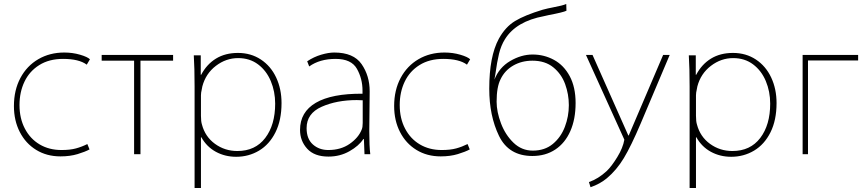

<svg xmlns="http://www.w3.org/2000/svg" viewBox="-20 -752 4348 965"><path d="M430 -1Q408 11 370 22.5Q332 34 284 34Q215 34 162 1.5Q109 -31 79.5 -88.5Q50 -146 50 -219Q50 -299 82.5 -360Q115 -421 172.5 -454.5Q230 -488 303 -488Q345 -488 382.5 -477Q420 -466 432 -454L416 -427Q377 -456 297 -456Q227 -456 177.5 -425Q128 -394 103 -341.5Q78 -289 78 -224Q78 -157 105 -105.5Q132 -54 179.5 -26Q227 2 289 2Q332 2 361.5 -6Q391 -14 419 -28Z M491 -476H850V-447H686V23H654V-447H491Z M958 -316Q958 -410 954 -474H989V-376H991Q1019 -429 1065.5 -457.5Q1112 -486 1176 -486Q1241 -486 1291 -453Q1341 -420 1368 -362.5Q1395 -305 1395 -234Q1395 -148 1364.5 -87Q1334 -26 1282 5Q1230 36 1167 36Q1111 36 1065 11Q1019 -14 992 -62H990V193H958ZM990 -170Q990 -141 995 -126Q1011 -65 1060.5 -29Q1110 7 1173 7Q1263 7 1313 -58.5Q1363 -124 1363 -231Q1363 -292 1341 -344.5Q1319 -397 1277 -428.5Q1235 -460 1177 -460Q1116 -460 1065 -421Q1014 -382 997 -318Q995 -304 993 -297Q992 -293 991 -287Q990 -281 990 -273Z M1836 -93Q1836 -17 1841 23H1812L1809 -53H1806Q1784 -19 1736.5 8Q1689 35 1631 35Q1560 35 1524 -4.5Q1488 -44 1488 -99Q1488 -189 1567.5 -235.5Q1647 -282 1802 -281V-297Q1802 -356 1774 -406Q1746 -456 1667 -456Q1587 -456 1534 -418L1524 -444Q1557 -466 1594 -477Q1631 -488 1660 -488Q1757 -488 1797.5 -429.5Q1838 -371 1838 -293ZM1803 -248Q1793 -249 1773 -249Q1673 -249 1597 -215.5Q1521 -182 1521 -108Q1521 -54 1552.5 -26Q1584 2 1630 2Q1693 2 1737.5 -29Q1782 -60 1798 -101Q1803 -112 1803 -134Z M2341 -1Q2319 11 2281 22.5Q2243 34 2195 34Q2126 34 2073 1.5Q2020 -31 1990.5 -88.5Q1961 -146 1961 -219Q1961 -299 1993.5 -360Q2026 -421 2083.5 -454.5Q2141 -488 2214 -488Q2256 -488 2293.5 -477Q2331 -466 2343 -454L2327 -427Q2288 -456 2208 -456Q2138 -456 2088.5 -425Q2039 -394 2014 -341.5Q1989 -289 1989 -224Q1989 -157 2016 -105.5Q2043 -54 2090.5 -26Q2138 2 2200 2Q2243 2 2272.5 -6Q2302 -14 2330 -28Z M2827 -698Q2811 -690 2737 -676L2715 -671Q2574 -645 2518 -555Q2498 -523 2488 -481.5Q2478 -440 2470 -381L2465 -352Q2489 -413 2544.5 -445.5Q2600 -478 2657 -478Q2715 -478 2764.5 -451Q2814 -424 2843.5 -369Q2873 -314 2873 -234Q2873 -153 2846.5 -93Q2820 -33 2771 -0.5Q2722 32 2656 32Q2537 32 2488 -69Q2439 -170 2439 -306Q2439 -468 2487 -557Q2520 -617 2569 -646.5Q2618 -676 2707 -703Q2721 -707 2733 -709.5Q2745 -712 2755 -714Q2809 -724 2826 -732ZM2839 -224Q2839 -278 2820.5 -329Q2802 -380 2761 -413.5Q2720 -447 2656 -447Q2602 -447 2559.5 -422.5Q2517 -398 2496 -354Q2476 -315 2476 -241Q2476 -190 2498 -132Q2520 -74 2561 -34.5Q2602 5 2658 5Q2718 5 2758.5 -28.5Q2799 -62 2819 -114.5Q2839 -167 2839 -223Z M2958 -476 3138 -71H3140L3313 -476H3346L3200 -131Q3152 -18 3115.5 42.5Q3079 103 3030 144Q2995 173 2948 189L2940 163Q2987 147 3030 107Q3054 84 3082.5 37.5Q3111 -9 3118 -50L2925 -476Z M3446 -316Q3446 -410 3442 -474H3477V-376H3479Q3507 -429 3553.5 -457.5Q3600 -486 3664 -486Q3729 -486 3779 -453Q3829 -420 3856 -362.5Q3883 -305 3883 -234Q3883 -148 3852.5 -87Q3822 -26 3770 5Q3718 36 3655 36Q3599 36 3553 11Q3507 -14 3480 -62H3478V193H3446ZM3478 -170Q3478 -141 3483 -126Q3499 -65 3548.5 -29Q3598 7 3661 7Q3751 7 3801 -58.5Q3851 -124 3851 -231Q3851 -292 3829 -344.5Q3807 -397 3765 -428.5Q3723 -460 3665 -460Q3604 -460 3553 -421Q3502 -382 3485 -318Q3483 -304 3481 -297Q3480 -293 3479 -287Q3478 -281 3478 -273Z M4014 -476H4293V-448H4041V23H4014Z"/></svg>

Font: LINE Seed Sans KR Thin
Style: Regular
Weight: 250
Designer: LINE BX Design & Sandoll Inc & Dalton Maag Ltd
Foundry: Sandoll Inc.
Version: Version 1.000